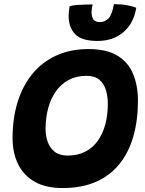

<svg xmlns="http://www.w3.org/2000/svg" viewBox="-20 -902 717 947"><path d="M288.9 25.5Q204.1 25.5 149.5 -6.5Q94.9 -38.5 68.4 -94Q42 -149.5 42 -220.6Q42 -318.5 67 -399.1Q92 -479.6 140.1 -538Q188.2 -596.4 257.8 -628.2Q327.4 -660 416.2 -660Q506.8 -660 560.1 -626.9Q613.5 -593.9 636.9 -536.3Q660.4 -478.8 660.4 -405.4Q660.4 -308.5 637.7 -229.3Q615 -150.1 569.1 -93.1Q523.2 -36 453.3 -5.2Q383.4 25.5 288.9 25.5ZM312.8 -134.6Q363 -134.6 400.4 -153.8Q437.9 -173 462.5 -207.7Q487.1 -242.4 499.5 -288.9Q511.9 -335.4 511.9 -390.1Q511.9 -424.5 502.8 -456.1Q493.8 -487.8 471 -507.9Q448.2 -528 406.6 -528Q356.6 -528 318.8 -507.8Q281 -487.5 255.6 -451.4Q230.2 -415.2 217.5 -367.8Q204.8 -320.4 204.8 -266Q204.8 -232.6 215.2 -202.6Q225.8 -172.5 249.6 -153.6Q273.4 -134.6 312.8 -134.6ZM652 -863.5Q639.5 -786.2 588.4 -743.1Q537.2 -700 460.9 -700Q383.6 -700 351.1 -732.9Q318.6 -765.9 318.6 -824.6Q318.6 -834.8 320.2 -847.4Q321.8 -860 323.4 -871.4Q336.9 -875.5 357.8 -877.2Q378.8 -878.9 400.4 -879.5Q422.1 -880.1 436.9 -880.1Q434.9 -870.8 433.2 -860.9Q431.6 -851 431.6 -842.9Q431.6 -817.2 441.5 -805.2Q451.4 -793.1 472.1 -793.1Q498.2 -793.1 515.5 -811.4Q532.8 -829.6 541.8 -881.6Q578.4 -881.6 607.8 -876Q637.2 -870.4 652 -863.5Z"/></svg>

Font: Grandstander Thin
Style: Italic
Weight: 100
Italic angle: -15°
Designer: Tyler Finck
Foundry: Etcetera Type Co
Version: Version 1.200